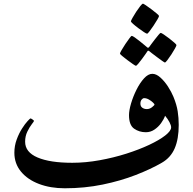

<svg xmlns="http://www.w3.org/2000/svg" viewBox="-20 -1013 1042 1037"><path d="M945.3 -338.4Q945.3 -262.2 923.6 -211.9Q901.9 -161.6 854.5 -134.3Q794.9 -99.6 713.1 -67.9Q631.3 -36.1 534.2 -16.1Q437 3.9 329.6 3.9Q252.4 3.9 190.7 -19.5Q128.9 -43 93.3 -86.2Q57.6 -129.4 57.6 -188Q57.6 -225.6 70.1 -259.3Q82.5 -293 98.9 -318.6Q115.2 -344.2 128.9 -358.9Q142.6 -373.5 144.5 -373.5Q147.5 -373.5 155.5 -367.9Q163.6 -362.3 163.6 -359.9Q163.6 -357.4 151.6 -342Q139.6 -326.7 127.7 -302.2Q115.7 -277.8 115.7 -247.6Q115.7 -190.9 182.9 -162.4Q250 -133.8 370.1 -133.8Q442.4 -133.8 517.8 -147.5Q593.3 -161.1 662.4 -183.1Q731.4 -205.1 785.9 -230.7Q840.3 -256.3 872.3 -281.2Q904.3 -306.2 904.3 -325.2Q904.3 -335.9 895.3 -353.3Q886.2 -370.6 871.6 -387.7Q864.7 -368.2 849.9 -347.7Q835 -327.1 814 -313Q793 -298.8 767.6 -298.8Q731.9 -298.8 704.3 -318.1Q676.8 -337.4 676.8 -391.1Q676.8 -416.5 687.7 -453.9Q698.7 -491.2 717 -528.1Q735.4 -564.9 757.8 -589.6Q780.3 -614.3 802.7 -614.3Q824.2 -614.3 846.4 -594.2Q868.7 -574.2 887.5 -545.2Q906.2 -516.1 917 -489.7Q934.1 -447.8 939.7 -412.1Q945.3 -376.5 945.3 -338.4ZM814.5 -448.2Q814.5 -451.2 805.9 -459.5Q797.4 -467.8 784.4 -475.3Q771.5 -482.9 758.3 -482.9Q751.5 -482.9 744.9 -474.9Q738.3 -466.8 738.3 -453.6Q738.3 -438.5 748.5 -431.2Q758.8 -423.8 772.9 -423.8Q788.6 -423.8 801.5 -434.3Q814.5 -444.8 814.5 -448.2ZM838.9 -926.8Q838.9 -922.9 830.3 -908Q821.8 -893.1 809.8 -875.2Q797.9 -857.4 787.8 -844.2Q777.8 -831.1 774.4 -831.1Q770.5 -831.1 756.8 -840.1Q743.2 -849.1 726.8 -861.3Q710.4 -873.5 698.7 -884Q687 -894.5 687 -897.5Q687 -900.9 695.3 -916Q703.6 -931.2 715.3 -949Q727.1 -966.8 737.5 -980Q748 -993.2 752.4 -993.2Q754.4 -993.2 767.8 -984.4Q781.2 -975.6 797.6 -963.1Q814 -950.7 826.4 -940.2Q838.9 -929.7 838.9 -926.8ZM933.1 -769.5Q933.1 -765.6 925 -751Q917 -736.3 905.5 -718.8Q894 -701.2 884 -688.2Q874 -675.3 870.6 -675.3Q868.7 -675.3 856 -684.1Q843.3 -692.9 827.9 -704.6Q812.5 -716.3 800.5 -725.3Q788.6 -734.4 788.1 -735.4Q783.2 -739.3 779.8 -739.3Q777.8 -739.3 774.4 -733.4Q773.9 -732.4 765.9 -720.9Q757.8 -709.5 747.1 -694.8Q736.3 -680.2 726.8 -668.9Q717.3 -657.7 713.9 -657.7Q711.4 -657.7 698.2 -666.7Q685.1 -675.8 668.7 -688Q652.3 -700.2 640.1 -710.4Q627.9 -720.7 627.9 -723.6Q627.9 -727.1 636.5 -742.2Q645 -757.3 657 -775.1Q668.9 -793 679 -806.2Q689 -819.3 690.9 -819.3Q695.8 -819.3 708.3 -810.5Q720.7 -801.8 735.4 -790Q750 -778.3 760.7 -769.3Q771.5 -760.3 772 -759.8Q777.3 -754.9 779.3 -754.9Q783.2 -754.9 788.1 -762.2Q788.6 -763.2 796.9 -774.4Q805.2 -785.6 816.2 -799.8Q827.1 -814 836.2 -824.7Q845.2 -835.4 847.7 -835.4Q851.6 -835.4 865 -826.4Q878.4 -817.4 894.3 -805.2Q910.2 -793 921.6 -782.7Q933.1 -772.5 933.1 -769.5Z"/></svg>

Font: Scheherazade New
Style: Bold
Weight: 700
Designer: SIL International
Foundry: SIL International
Version: Version 4.000